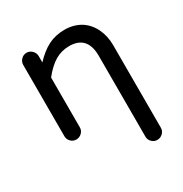

<svg xmlns="http://www.w3.org/2000/svg" viewBox="-168 -637 931 978"><g transform="rotate(-30 297.5 -147.5)"><path d="M432.6 168.9V-306.6Q432.6 -424.8 326.2 -424.8Q280.3 -424.8 242.7 -402.3Q205.1 -379.9 167 -332V-39.1Q167 -20.5 153.3 -7.3Q139.6 5.9 121.1 5.9Q102.5 5.9 89.4 -7.3Q76.2 -20.5 76.2 -39.1V-458Q76.2 -476.6 89.4 -490.2Q102.5 -503.9 121.1 -503.9Q139.6 -503.9 153.3 -490.2Q167 -476.6 167 -458V-420.9Q209 -465.8 251.5 -487.3Q293.9 -508.8 347.7 -508.8Q400.4 -508.8 442.4 -483.4Q481.4 -458 502.4 -414.1Q523.4 -370.1 523.4 -316.4V168.9Q523.4 187.5 509.8 200.7Q496.1 213.9 477.5 213.9Q459 213.9 445.8 200.7Q432.6 187.5 432.6 168.9Z"/></g></svg>

Font: jf-openhuninn-2.0
Style: Regular
Weight: 400
Designer: [Kosugi Maru]
Designed by MOTOYA      

[Varela Round]
Joe Prince (Latin component); Avraham Cornfeld (Hebrew component)
Foundry: justfont CO.,LTD.
Version: 2.0